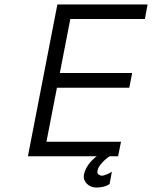

<svg xmlns="http://www.w3.org/2000/svg" viewBox="-20 -700 681 860"><path d="M105 0 237 -680H641L629 -615H295L248 -373H572L559 -307H235L188 -65H522L509 0ZM413 140Q395 140 381 132Q367 124 360 110.5Q353 97 356 82Q361 58 377.5 35.5Q394 13 416 -2H474Q452 12 435.5 31Q419 50 417 64Q414 77 422 82Q430 87 437 87Q443 87 457 81.5Q471 76 481 69L471 124Q460 132 444.5 136Q429 140 413 140Z"/></svg>

Font: Teachers
Style: Italic
Weight: 400
Italic angle: -11°
Designer: Alfredo Marco Pradil, Chank Diesel
Version: Version 1.001